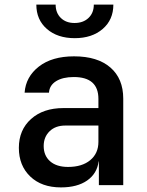

<svg xmlns="http://www.w3.org/2000/svg" viewBox="-20 -805 640 835"><path d="M245 10Q161 10 111.5 -37.5Q62 -85 62 -162Q62 -240 115 -287.5Q168 -335 256 -335H408V-375Q408 -470 301 -470Q253 -470 224 -452Q195 -434 193 -402H87Q92 -471 149 -515.5Q206 -560 302 -560Q404 -560 460 -511.5Q516 -463 516 -376V0H410V-103H409Q402 -50 359 -20Q316 10 245 10ZM276 -79Q337 -79 372.5 -108.5Q408 -138 408 -188V-259H264Q221 -259 195.5 -234Q170 -209 170 -170Q170 -128 198 -103.5Q226 -79 276 -79ZM305 -639Q230 -639 184 -679Q138 -719 138 -785H222Q222 -749 244.5 -727Q267 -705 304 -705Q342 -705 365 -727Q388 -749 388 -785H473Q473 -719 426.5 -679Q380 -639 305 -639Z"/></svg>

Font: JetBrains Mono NL SemiBold
Style: Regular
Weight: 600
Designer: Philipp Nurullin, Konstantin Bulenkov
Foundry: JetBrains
Version: Version 2.304; ttfautohint (v1.8.4.7-5d5b)